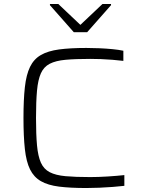

<svg xmlns="http://www.w3.org/2000/svg" viewBox="-20 -937 721 965"><path d="M414 8Q333 8 277 1Q221 -6 185.5 -26.5Q150 -47 131 -85.5Q112 -124 105 -187.5Q98 -251 98 -344Q98 -436 105 -499Q112 -562 131 -601Q150 -640 185.5 -660.5Q221 -681 277 -688.5Q333 -696 414 -696Q446 -696 480 -694.5Q514 -693 545 -690Q576 -687 600 -682V-631Q575 -634 545.5 -636.5Q516 -639 487 -640Q458 -641 433 -641Q359 -641 309.5 -636.5Q260 -632 230 -616.5Q200 -601 185.5 -568.5Q171 -536 166 -481.5Q161 -427 161 -344Q161 -261 166 -206.5Q171 -152 185.5 -119.5Q200 -87 230 -71.5Q260 -56 309.5 -51.5Q359 -47 433 -47Q474 -47 521.5 -50Q569 -53 605 -57V-3Q580 0 547 2.5Q514 5 479.5 6.5Q445 8 414 8ZM351 -775 231 -911V-917H273L384 -812L495 -917H538V-911L418 -775Z"/></svg>

Font: Saira Expanded Light
Style: Regular
Weight: 300
Width: 7
Designer: Hector Gatti with collaboration of the Omnibus-Type team
Foundry: Omnibus-Type
Version: Version 1.101